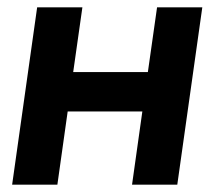

<svg xmlns="http://www.w3.org/2000/svg" viewBox="-20 -502 602 522"><path d="M81 -482 13 0H136L164 -199H367L339 0H462L530 -482H407L382 -306H179L204 -482Z"/></svg>

Font: Cantarell
Style: BoldOblique
Weight: 700
Italic angle: -8°
Designer: Dave Crossland
Version: Version 0.024